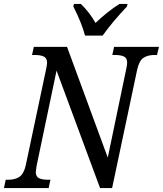

<svg xmlns="http://www.w3.org/2000/svg" viewBox="-39 -951 824 971"><path d="M-10 -42H3Q37 -42 59 -56.5Q81 -71 91 -114L195 -605Q199 -625 199 -634Q199 -657 182.5 -665Q166 -673 135 -673H123L132 -714H300L506 -154L600 -605Q604 -623 604 -634Q604 -657 588 -665Q572 -673 541 -673H529L538 -714H765L755 -673H743Q708 -673 686.5 -658.5Q665 -644 655 -600L528 0H467L247 -594L146 -112Q142 -86 142 -81Q142 -58 158 -50Q174 -42 205 -42H216L207 0H-19ZM332 -918 335 -931H370Q389 -913 409.5 -887Q430 -861 444 -835Q471 -861 504 -887.5Q537 -914 565 -931H606L603 -918Q530 -841 480 -771H391Q375 -833 332 -918Z"/></svg>

Font: Noto Serif Narrow
Style: Italic
Weight: 400
Width: 4
Italic angle: -12°
Designer: Monotype Design Team
Foundry: Monotype Imaging Inc.
Version: Version 1.001